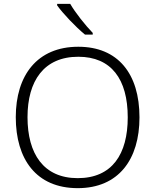

<svg xmlns="http://www.w3.org/2000/svg" viewBox="-20 -968 808 998"><path d="M345 -948H277V-940C306 -899 373 -828 422 -788H462V-797C424 -836 370 -904 345 -948ZM705 -358C705 -585 593 -725 387 -725C173 -725 62 -576 62 -359C62 -141 168 10 384 10C597 10 705 -140 705 -358ZM123 -359C123 -547 208 -673 387 -673C558 -673 644 -557 644 -358C644 -167 563 -42 384 -42C206 -42 123 -169 123 -359Z"/></svg>

Font: Noto Sans Devanagari UI Light
Style: Regular
Weight: 300
Designer: Jelle Bosma - Monotype Design Team
Foundry: Monotype Imaging Inc.
Version: Version 2.004